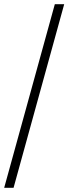

<svg xmlns="http://www.w3.org/2000/svg" viewBox="-20 -780 328 921"><path d="M0 121 243 -760H288L45 121Z"/></svg>

Font: Noto Serif Armenian Light
Style: Regular
Weight: 300
Version: Version 2.007